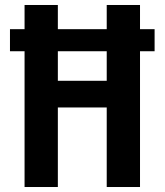

<svg xmlns="http://www.w3.org/2000/svg" viewBox="-20 -750 660 770"><path d="M20 -544.5H78.5V0H212V-319H408V0H541.5V-544.5H600V-633H541.5V-730H408V-633H212V-730H78.5V-633H20ZM212 -426V-544.5H408V-426Z"/></svg>

Font: Monaspace Krypton SemiBold
Style: Regular
Weight: 600
Designer: Riley Cran & the Lettermatic Team
Foundry: Lettermatic
Version: Version 1.200 (Monaspace Krypton)